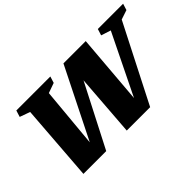

<svg xmlns="http://www.w3.org/2000/svg" viewBox="-89 -1089 1471 1471"><g transform="rotate(-45 647.0 -353.5)"><path d="M1082 -629 1003 -654.5 1019.5 -707H1293.5L1277 -654.5L1200.5 -629L879.5 0H626L664 -506.5L403.5 0H156.5L203.5 -624L120 -654L136.5 -707H505L488.5 -654L407 -625L362 -136.5L647 -707H888.5L841.5 -137Z"/></g></svg>

Font: Newsreader Caption
Style: Bold Italic
Weight: 700
Italic angle: -17°
Designer: Hugues Gentile
Foundry: Production Type
Version: Version 1.001